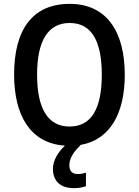

<svg xmlns="http://www.w3.org/2000/svg" viewBox="-20 -745 719 994"><path d="M425 219V149C415 152 401 156 382 156C355 156 339 141 339 112C339 76 357 46 398 5C553 -22 626 -163 626 -358C626 -577 535 -725 341 -725C147 -725 53 -590 53 -359C53 -150 135 -3 316 9C279 44 254 87 254 129C254 191 291 229 363 229C389 229 408 225 425 219ZM172 -358C172 -530 226 -626 341 -626C455 -626 507 -531 507 -358C507 -184 454 -90 340 -90C226 -90 172 -186 172 -358Z"/></svg>

Font: Noto Sans UI SemiCondensed Medium
Style: Regular
Weight: 500
Width: 4
Designer: Monotype Design Team
Foundry: Monotype Imaging Inc.
Version: Version 1.901